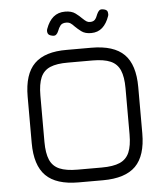

<svg xmlns="http://www.w3.org/2000/svg" viewBox="-57 -895 821 946"><g transform="rotate(-5 353.5 -422.0)"><path d="M293.5 0Q183 0 131.5 -51.5Q80 -103 80 -213.5V-442.5Q80 -554 131.8 -605.2Q183.5 -656.5 293 -655.5H413.5Q524.5 -655.5 575.8 -604.2Q627 -553 627 -442V-213.5Q627 -103 575.8 -51.5Q524.5 0 413.5 0ZM293.5 -63H413.5Q470 -63 502.8 -77.2Q535.5 -91.5 549.8 -124.5Q564 -157.5 564 -213.5V-442Q564 -498 549.8 -531Q535.5 -564 502.8 -578.2Q470 -592.5 413.5 -592.5H293Q237 -593 204.2 -579Q171.5 -565 157.2 -532Q143 -499 143 -442.5V-213.5Q143 -157.5 157.2 -124.5Q171.5 -91.5 204.5 -77.2Q237.5 -63 293.5 -63ZM419 -727.5Q389 -727.5 371 -741.2Q353 -755 342 -766Q330.5 -778.5 322 -784Q313.5 -789.5 300.5 -789.5Q281 -789.5 272.2 -778.5Q263.5 -767.5 257.5 -751Q253.5 -740.5 246 -734.2Q238.5 -728 224.5 -732Q208 -735.5 204.8 -746.5Q201.5 -757.5 205.5 -767.5Q219 -805 242.2 -824.5Q265.5 -844 300 -844Q332 -844 350.8 -830Q369.5 -816 381 -804Q394.5 -791 401.8 -786.8Q409 -782.5 418.5 -782.5Q434.5 -782.5 442.5 -791Q450.5 -799.5 457 -818Q462 -829.5 468.8 -835.5Q475.5 -841.5 489.5 -838.5Q507 -835.5 509.8 -824Q512.5 -812.5 509.5 -804Q497 -767.5 474.8 -747.5Q452.5 -727.5 419 -727.5Z"/></g></svg>

Font: Jura Light Medium
Style: Regular
Weight: 500
Version: Version 5.106